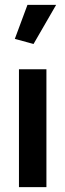

<svg xmlns="http://www.w3.org/2000/svg" viewBox="-20 -770 268 790"><path d="M171 0V-485H58V0ZM118 -589 211 -750H93L41 -610Z"/></svg>

Font: Catamaran SemiBold
Style: Regular
Weight: 600
Designer: Pria Ravichandran
Version: Version 2.000